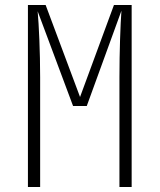

<svg xmlns="http://www.w3.org/2000/svg" viewBox="-20 -750 640 770"><path d="M92 0H141V-440C141 -542 136 -651 131 -705L273 -325H328L467 -707C463 -653 459 -542 459 -440V0H508V-730H437L301 -361L163 -730H92Z"/></svg>

Font: JetBrains Mono Thin
Style: Regular
Weight: 100
Monospace: yes
Designer: Philipp Nurullin, Konstantin Bulenkov
Foundry: JetBrains
Version: Version 2.305